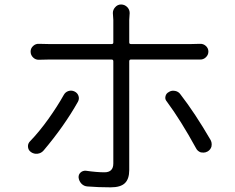

<svg xmlns="http://www.w3.org/2000/svg" viewBox="-20 -801 1040 848"><path d="M261.7 -381.8Q268.6 -394.5 282.2 -398.9Q295.9 -403.3 309.1 -397Q322.3 -390.6 326.7 -377.4Q331.1 -364.3 324.2 -351.6Q263.7 -244.1 172.9 -136.7Q162.1 -124 146 -122.1Q129.9 -120.1 116.7 -129.4Q103.5 -138.7 103.5 -155.3Q103.5 -168 113.3 -177.7Q152.3 -217.8 192.9 -274.4Q233.4 -331.1 261.7 -381.8ZM823.2 -538.1H558.6Q550.8 -538.1 550.8 -530.3V-49.8Q550.8 -10.7 531.7 7.8Q512.7 26.4 468.8 26.4Q415 26.4 366.2 22.5Q350.6 21.5 339.8 10.3Q329.1 -1 327.1 -16.6Q326.2 -30.3 335.9 -39.1Q345.7 -47.9 359.4 -46.9Q407.2 -40 441.4 -40Q480.5 -40 480.5 -79.1V-530.3Q480.5 -538.1 472.7 -538.1H198.2Q173.8 -538.1 153.3 -537.1Q137.7 -536.1 126.5 -546.9Q115.2 -557.6 115.2 -573.2Q115.2 -587.9 126.5 -598.1Q137.7 -608.4 152.3 -607.4Q174.8 -606.4 197.3 -606.4H472.7Q480.5 -606.4 480.5 -613.3V-712.9L478.5 -743.2Q478.5 -757.8 488.3 -768.6Q499 -781.2 514.6 -781.2Q531.2 -781.2 543 -768.6Q552.7 -757.8 552.7 -743.2L550.8 -712.9V-613.3Q550.8 -606.4 558.6 -606.4H822.3Q843.8 -606.4 862.3 -607.4Q877.9 -608.4 889.2 -598.1Q900.4 -587.9 900.4 -573.2Q900.4 -558.6 889.2 -547.9Q877.9 -537.1 862.3 -538.1Q848.6 -538.1 823.2 -538.1ZM716.8 -352.5Q710 -360.4 710 -369.1Q710 -372.1 710.9 -376Q713.9 -388.7 725.6 -394.5Q734.4 -400.4 745.1 -400.4Q749 -400.4 753.9 -399.4Q768.6 -396.5 777.3 -383.8Q840.8 -301.8 910.2 -182.6Q915 -173.8 915 -164.1Q915 -159.2 914.1 -154.3Q910.2 -139.6 896.5 -131.8Q887.7 -127 878.9 -127Q873 -127 867.2 -127.9Q852.5 -132.8 845.7 -146.5Q778.3 -269.5 716.8 -352.5Z"/></svg>

Font: Gen Jyuu Gothic Normal
Style: Regular
Weight: 300
Designer: [Source Han Sans]
Ryoko NISHIZUKA  (kana & ideographs); Paul D. Hunt (Latin, Greek & Cyrillic); Wenlong ZHANG  (bopomofo
Version: Version 1.002.20150607